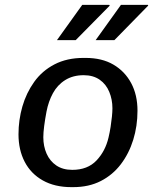

<svg xmlns="http://www.w3.org/2000/svg" viewBox="-20 -759 640 789"><path d="M273 10Q205 10 156 -17.5Q107 -45 81.5 -94Q56 -143 56 -207Q56 -266 72 -321.5Q88 -377 120.5 -422.5Q153 -468 204 -494.5Q255 -521 323 -521H332Q399 -521 446 -493.5Q493 -466 519 -417.5Q545 -369 545 -304Q545 -241 527.5 -184.5Q510 -128 476.5 -84Q443 -40 394 -15Q345 10 281 10ZM277 -61Q340 -61 376.5 -99.5Q413 -138 426 -194Q431 -215 434.5 -237.5Q438 -260 440 -280Q442 -300 442 -314Q442 -350 429 -381.5Q416 -413 389.5 -431.5Q363 -450 324 -450Q280 -450 248 -430Q216 -410 197.5 -376Q179 -342 171 -300Q165 -268 161.5 -241Q158 -214 158 -195Q158 -158 171.5 -127.5Q185 -97 211.5 -79Q238 -61 277 -61ZM373 -594 477 -739H588L589 -736L450 -594ZM214 -594 318 -739H429L431 -736L291 -594Z"/></svg>

Font: Chivo Mono
Style: Italic
Weight: 400
Italic angle: -8.05°
Monospace: yes
Version: Version 1.008